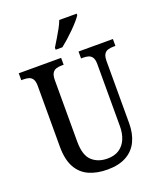

<svg xmlns="http://www.w3.org/2000/svg" viewBox="-168 -1035 961 1150"><g transform="rotate(-20 313.0 -460.5)"><path d="M317 10Q249 10 199 -12.5Q149 -35 121.5 -85Q94 -135 94 -216V-604Q94 -633 85 -647Q76 -661 61 -665.5Q46 -670 27 -670H13V-714H283V-670H270Q250 -670 235 -665Q220 -660 211 -645.5Q202 -631 202 -600V-210Q202 -123 240 -87.5Q278 -52 339 -52Q384 -52 414 -72Q444 -92 459 -127.5Q474 -163 474 -209V-604Q474 -633 465 -647Q456 -661 441.5 -665.5Q427 -670 407 -670H394V-714H613V-670H599Q580 -670 564.5 -665Q549 -660 540.5 -645.5Q532 -631 532 -600V-207Q532 -141 508.5 -92Q485 -43 437 -16.5Q389 10 317 10ZM269 -784Q283 -807 298.5 -832.5Q314 -858 328 -883.5Q342 -909 350 -931H461V-921Q453 -908 436 -888.5Q419 -869 397.5 -847.5Q376 -826 353.5 -806Q331 -786 312 -771H269Z"/></g></svg>

Font: Noto Serif Khmer Condensed Medium
Style: Regular
Weight: 500
Width: 3
Designer: Danh Hong and the Monotype Design Team
Foundry: Monotype Imaging Inc.
Version: Version 2.004